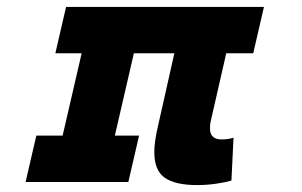

<svg xmlns="http://www.w3.org/2000/svg" viewBox="-20 -526 873 555"><path d="M426 -87Q426 -116 437 -163L484 -372H367L312 -134H382L351 0H54L85 -134H161L216 -372H140L171 -506H743L712 -372H634L589 -175Q587 -167 587 -155Q587 -123 620 -123Q640 -123 655 -128L649 -4Q632 1 605 5Q578 9 550 9Q487 9 456.5 -12Q426 -33 426 -87Z"/></svg>

Font: Arvo
Style: Bold Italic
Weight: 700
Italic angle: -13°
Designer: Anton Koovit (Cyrillic Expansion: Cyreal)
Foundry: Anton Koovit, Yassin Baggar
Version: Version 3.000